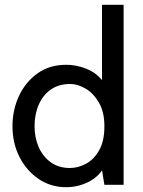

<svg xmlns="http://www.w3.org/2000/svg" viewBox="-20 -770 595 800"><path d="M255 10Q192 10 141.5 -24Q91 -58 61.5 -115.5Q32 -173 32 -244Q32 -312 59 -370Q86 -428 136 -464Q186 -500 255 -500Q304 -500 350 -479Q396 -458 424 -408L405 -395V-750H495V0H415L398 -104L421 -88Q399 -39 353.5 -14.5Q308 10 255 10ZM271 -70Q305 -70 338 -87.5Q371 -105 393 -143.5Q415 -182 415 -244Q415 -302 393 -341Q371 -380 338 -400Q305 -420 271 -420Q225 -420 192 -397Q159 -374 141.5 -334Q124 -294 124 -244Q124 -196 141.5 -156.5Q159 -117 192 -93.5Q225 -70 271 -70Z"/></svg>

Font: Cabin VF Beta
Style: Regular
Weight: 400
Designer: Pablo Impallari
Foundry: Pablo Impallari. http://www.impallari.com Igino Marini. http://www.ikern.com
Version: Version 2.200